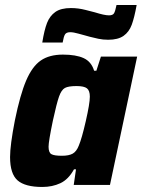

<svg xmlns="http://www.w3.org/2000/svg" viewBox="-20 -735 565 763"><path d="M20 -111Q20 -158 39 -256Q60 -359 84 -415Q108 -471 142 -494.5Q176 -518 230 -518Q282 -518 312.5 -504Q343 -490 354 -454H363L381 -510H525L417 0H273L282 -62H274Q252 -22 220 -7Q188 8 148 8Q80 8 50 -18Q20 -44 20 -111ZM293 -156Q305 -184 321 -254Q337 -324 337 -351Q337 -375 325.5 -384Q314 -393 284 -393Q252 -393 238 -385.5Q224 -378 214.5 -351Q205 -324 190 -255Q173 -173 173 -152Q173 -129 184 -122.5Q195 -116 226 -116Q254 -116 269 -124.5Q284 -133 293 -156ZM262 -703Q291 -703 320 -695.5Q349 -688 357 -686Q395 -674 413 -674Q428 -674 433 -682Q438 -690 443 -715H523Q514 -665 503.5 -636.5Q493 -608 471 -592.5Q449 -577 410 -577Q389 -577 370.5 -581Q352 -585 336.5 -589Q321 -593 315 -595Q310 -596 291 -601.5Q272 -607 259 -607Q244 -607 238.5 -598.5Q233 -590 229 -566H148Q156 -616 167 -644Q178 -672 200 -687.5Q222 -703 262 -703Z"/></svg>

Font: Saira Semi Condensed
Style: Bold Italic
Weight: 700
Width: 4
Italic angle: -12°
Designer: Hector Gatti with collaboration of the Omnibus-Type team
Foundry: Omnibus-Type
Version: Version 1.001; ttfautohint (v1.8)